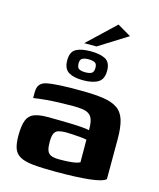

<svg xmlns="http://www.w3.org/2000/svg" viewBox="-114 -838 762 923"><g transform="rotate(15 267.0 -376.0)"><path d="M253.2 4.6Q183.3 4.6 139.9 0.3Q96.6 -3.9 73.5 -16.9Q50.3 -29.8 41.9 -53.8Q33.5 -77.8 33.5 -115.9Q33.5 -166.9 44 -193.6Q54.4 -220.2 79.3 -229.9Q104.2 -239.6 145.8 -239.6Q171.5 -239.6 203.8 -239.1Q236.1 -238.6 267.4 -237.7Q298.8 -236.7 322.6 -234.5Q346.5 -232.4 354.5 -229.7Q354.9 -260.6 349.7 -278.8Q344.5 -297.1 332 -306.6Q319.6 -316.1 299.6 -319.2Q279.7 -322.3 250.8 -322.3Q216.5 -322.3 181.6 -321Q146.6 -319.8 114.4 -316.9Q82.2 -314 55.3 -309.6V-337.9Q55.3 -364.5 67.1 -377.8Q78.9 -391 99.8 -394.7Q123 -399.7 168.3 -402Q213.5 -404.3 266.5 -403.6Q334.4 -403.6 379.5 -397.1Q424.5 -390.5 450.8 -372.2Q477.1 -354 488.1 -318.4Q499 -282.7 499 -224.3L498.7 -25Q482.8 -9.6 419.5 -2.5Q356.2 4.6 253.2 4.6ZM252.5 -57.2Q279.5 -57.2 299.5 -58.6Q319.4 -60 333.2 -62.9Q347 -65.8 354.9 -70.3L354.5 -182.5Q344.5 -185.1 324.7 -186.9Q304.9 -188.7 285.1 -189.9Q265.3 -191.2 253.7 -191.2Q230 -191.2 214.9 -187.1Q199.8 -183 193.2 -168.9Q186.6 -154.9 186.6 -125.9Q186.6 -100.6 191.6 -85.4Q196.7 -70.2 210.8 -63.7Q224.9 -57.2 252.5 -57.2ZM263.7 -454.1Q217.7 -454.1 192.1 -469.9Q166.5 -485.7 166.5 -527.8Q166.5 -569.7 192.1 -584.1Q217.7 -598.5 265.1 -598.5Q312.7 -598.5 338.8 -584.1Q365 -569.7 365 -527.8Q365 -485.7 338.5 -469.9Q312 -454.1 263.7 -454.1ZM265.1 -494Q285.1 -494 296.1 -500.1Q307.1 -506.3 307.1 -527.8Q307.1 -547 296.1 -552.8Q285.1 -558.6 265.1 -558.6Q246.1 -558.6 234.6 -552.8Q223.1 -547 223.1 -527.8Q223.1 -506.3 234.1 -500.1Q245.1 -494 265.1 -494ZM224.2 -628 360.4 -757.1 427.9 -717.5 285.3 -628Z"/></g></svg>

Font: Genos Thin
Style: Regular
Weight: 100
Designer: Robert E. Leuschke
Foundry: Robert E. Leuschke
Version: Version 1.010